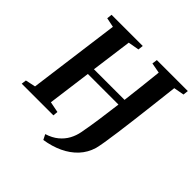

<svg xmlns="http://www.w3.org/2000/svg" viewBox="-234 -926 1271 1271"><g transform="rotate(45 402.0 -290.0)"><path d="M360.5 162.5 342 126Q391.5 110.5 424.2 83.2Q457 56 475.8 21Q494.5 -14 501.5 -52Q514 -118.5 525.2 -195.8Q536.5 -273 546.5 -355H260L219.5 -49.5L295.5 -34.5L292.5 0H-4L0.5 -34.5L71 -49.5L156.5 -693L90 -706.5L94 -743H386L382 -706.5L305 -693L266.5 -405.5H553Q562 -477.5 570 -550.5Q578 -623.5 585.5 -693L513 -706.5L518 -743H808L804 -706.5L731 -693Q720.5 -602 710.5 -517Q700.5 -432 691.2 -356.8Q682 -281.5 673.5 -220Q665 -158.5 657.8 -114.2Q650.5 -70 644.5 -47Q627 11.5 586.8 54.5Q546.5 97.5 488.8 124.5Q431 151.5 360.5 162.5Z"/></g></svg>

Font: Merriweather 72pt
Style: Bold Italic
Weight: 700
Italic angle: -7.8°
Version: Version 2.101